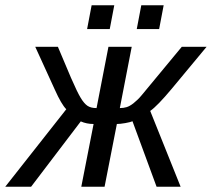

<svg xmlns="http://www.w3.org/2000/svg" viewBox="-56 -705 800 725"><path d="M297.4 -236.8Q271 -236.8 249 -246.6L61.5 0H-36.1L194.3 -292.5Q175.8 -311 150.9 -366.7L77.1 -528.3H162.6L211.9 -411.6Q236.3 -355.5 249 -335Q261.7 -314 274.4 -305.4Q287.1 -296.9 308.6 -296.9L353.5 -528.3H441.4L396.5 -296.9Q410.6 -296.9 422.4 -300.5Q434.1 -304.2 447.8 -314.9Q454.6 -320.3 462.9 -328.1Q471.2 -335.9 480 -346.7L630.4 -528.3H724.1L592.3 -369.6Q538.1 -304.7 511.2 -286.1L626 0H535.2L444.3 -247.1Q436.5 -243.7 417 -240.2Q397.5 -236.8 385.3 -236.8L338.9 0H251ZM562 -685.1 544.9 -595.2H460.4L477.5 -685.1ZM375.5 -685.1 358.4 -595.2H272.9L290 -685.1Z"/></svg>

Font: Arimo
Style: Italic
Weight: 400
Italic angle: -12°
Designer: Steve Matteson
Foundry: Monotype Imaging Inc.
Version: Version 1.33